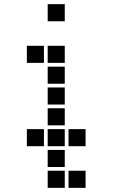

<svg xmlns="http://www.w3.org/2000/svg" viewBox="-20 -711 640 922"><path d="M210 -691Q209 -691 209 -691Q209 -691 209 -690V-610Q209 -609 209 -609Q209 -609 210 -609H290Q291 -609 291 -609Q291 -609 291 -610V-690Q291 -691 291 -691Q291 -691 290 -691ZM110 -491Q109 -491 109 -491Q109 -491 109 -490V-410Q109 -409 109 -409Q109 -409 110 -409H190Q191 -409 191 -409Q191 -409 191 -410V-490Q191 -491 191 -491Q191 -491 190 -491ZM210 -491Q209 -491 209 -491Q209 -491 209 -490V-410Q209 -409 209 -409Q209 -409 210 -409H290Q291 -409 291 -409Q291 -409 291 -410V-490Q291 -491 291 -491Q291 -491 290 -491ZM210 -391Q209 -391 209 -391Q209 -391 209 -390V-310Q209 -309 209 -309Q209 -309 210 -309H290Q291 -309 291 -309Q291 -309 291 -310V-390Q291 -391 291 -391Q291 -391 290 -391ZM210 -291Q209 -291 209 -291Q209 -291 209 -290V-210Q209 -209 209 -209Q209 -209 210 -209H290Q291 -209 291 -209Q291 -209 291 -210V-290Q291 -291 291 -291Q291 -291 290 -291ZM210 -191Q209 -191 209 -191Q209 -191 209 -190V-110Q209 -109 209 -109Q209 -109 210 -109H290Q291 -109 291 -109Q291 -109 291 -110V-190Q291 -191 291 -191Q291 -191 290 -191ZM110 -91Q109 -91 109 -91Q109 -91 109 -90V-10Q109 -9 109 -9Q109 -9 110 -9H190Q191 -9 191 -9Q191 -9 191 -10V-90Q191 -91 191 -91Q191 -91 190 -91ZM210 -91Q209 -91 209 -91Q209 -91 209 -90V-10Q209 -9 209 -9Q209 -9 210 -9H290Q291 -9 291 -9Q291 -9 291 -10V-90Q291 -91 291 -91Q291 -91 290 -91ZM310 -91Q309 -91 309 -91Q309 -91 309 -90V-10Q309 -9 309 -9Q309 -9 310 -9H390Q391 -9 391 -9Q391 -9 391 -10V-90Q391 -91 391 -91Q391 -91 390 -91ZM210 9Q209 9 209 9Q209 9 209 10V90Q209 91 209 91Q209 91 210 91H290Q291 91 291 91Q291 91 291 90V10Q291 9 291 9Q291 9 290 9ZM210 109Q209 109 209 109Q209 109 209 110V190Q209 191 209 191Q209 191 210 191H290Q291 191 291 191Q291 191 291 190V110Q291 109 291 109Q291 109 290 109ZM310 109Q309 109 309 109Q309 109 309 110V190Q309 191 309 191Q309 191 310 191H390Q391 191 391 191Q391 191 391 190V110Q391 109 391 109Q391 109 390 109Z"/></svg>

Font: Doto ExtraBold
Style: Regular
Weight: 800
Monospace: yes
Version: Version 1.000